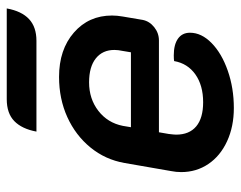

<svg xmlns="http://www.w3.org/2000/svg" viewBox="-92 -612 713 569"><g transform="rotate(-90 264.5 -327.5)"><path d="M39 -147Q39 -162 42 -177L66 -315Q76 -372 112 -416Q148 -460 202 -484.5Q256 -509 321 -509Q402 -509 452.5 -465Q503 -421 503 -352Q503 -337 500 -320L490 -261Q486 -241 468.5 -227Q451 -213 429 -213H157L152 -184Q150 -168 150 -162Q150 -123 174.5 -102.5Q199 -82 246 -82Q296 -82 328.5 -105Q361 -128 368 -168Q374 -169 385 -169Q417 -169 434.5 -156.5Q452 -144 452 -121Q452 -87 421.5 -57Q391 -27 339.5 -9Q288 9 229 9Q174 9 130.5 -11Q87 -31 63 -66.5Q39 -102 39 -147ZM394 -296 398 -320Q401 -334 401 -345Q401 -380 376 -400Q351 -420 305 -420Q256 -420 220.5 -392.5Q185 -365 176 -320L172 -296ZM255 -664H524Q516 -620 492.5 -598Q469 -576 428 -576H159Q167 -619 190 -641.5Q213 -664 255 -664Z"/></g></svg>

Font: K2D SemiBold
Style: Italic
Weight: 600
Italic angle: -10°
Designer: Katatrad Aksorn Co.,Ltd.
Foundry: Cadson Demak Co.,Ltd.
Version: Version 1.000; ttfautohint (v1.6)